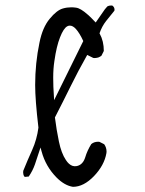

<svg xmlns="http://www.w3.org/2000/svg" viewBox="-20 -708 540 717"><path d="M377.9 -141.6Q377.9 -157.2 369.1 -169.4L351.6 -178.2Q349.1 -178.7 346.7 -178.7Q331.1 -178.7 320.8 -169.9Q305.7 -145.5 298.3 -120.6Q289.6 -92.8 267.1 -87.9Q263.7 -87.4 261.5 -87.4Q259.3 -87.4 256.8 -87.4Q254.4 -87.4 250 -88.9Q236.8 -93.8 226.1 -110.4Q209 -135.7 200 -179.4Q190.9 -223.1 185.1 -269.5Q214.8 -327.1 243.2 -384.8Q271.5 -442.4 305.7 -502.9L328.1 -491.7Q331.1 -491.2 332.8 -491.2Q334.5 -491.2 336.9 -491.5Q339.4 -491.7 342.3 -492.2Q345.2 -492.7 348.1 -493.7Q354 -496.1 358.9 -500L367.7 -517.6Q367.7 -554.2 352.5 -582L351.6 -583.5Q360.4 -609.4 376.5 -629.9L407.2 -668Q407.7 -670.4 407.7 -672.9Q407.7 -675.3 406.7 -678.2Q405.3 -682.6 399.9 -687Q397 -687.5 395 -687.5Q386.7 -687.5 380.9 -684.1L371.6 -673.3L337.4 -624Q319.3 -643.1 310.1 -651.4Q300.8 -659.7 294.7 -664.1Q288.6 -668.5 283.2 -671.9Q272.9 -678.2 263.9 -679.4Q254.9 -680.7 246.1 -680.7Q230 -680.7 214.8 -676.3Q191.9 -669.9 165.5 -637.7Q138.7 -605.5 127.4 -548.8Q111.3 -472.2 111.3 -390.6Q111.3 -335.4 123.5 -231.4Q117.7 -187 100.1 -147.9Q82.5 -108.9 66.9 -70.3Q66.4 -67.4 66.4 -64.5Q66.4 -56.6 69.8 -49.8L73.2 -47.4L87.4 -48.8Q102.1 -70.3 110.4 -94Q118.7 -117.7 131.3 -157.2L135.3 -142.6Q150.4 -86.4 191.4 -44.9Q221.2 -15.1 252.4 -10.3Q292.5 -10.3 331.1 -50.5Q369.6 -90.8 377.4 -136.2Q377.9 -139.2 377.9 -141.6ZM181.2 -350.1Q178.7 -383.8 178.7 -417.7Q178.7 -451.7 183.1 -480Q190.9 -535.2 204.1 -568.4Q217.3 -602.5 231.4 -609.9Q235.8 -612.3 240.7 -612.3Q252 -612.3 263.2 -600.1Q277.3 -584.5 291 -554.7L182.1 -334Z"/></svg>

Font: Bakudai
Style: Light
Weight: 300
Version: Version 1.48